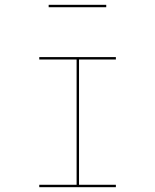

<svg xmlns="http://www.w3.org/2000/svg" viewBox="-20 -867 645 797"><path d="M461 -90H143V-100H298V-620H143V-630H461V-620H308V-100H461ZM182 -847H421V-837H182Z"/></svg>

Font: Bungee Hairline
Style: Regular
Weight: 400
Designer: David Jonathan Ross
Foundry: David Jonathan Ross
Version: Version 1.000;PS 1.0;hotconv 1.0.72;makeotf.lib2.5.5900